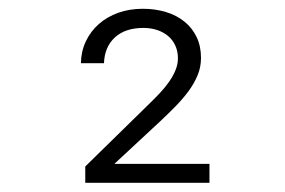

<svg xmlns="http://www.w3.org/2000/svg" viewBox="-20 -736 640 431"><path d="M450.2 -325.7H171.4V-362.3L312.5 -500.5Q326.2 -513.7 338.4 -526.6Q350.6 -539.6 359.6 -552.5Q368.7 -565.4 374 -578.6Q379.4 -591.8 379.4 -605Q379.4 -621.1 373.5 -633.8Q367.7 -646.5 357.2 -655.3Q346.7 -664.1 332.5 -668.7Q318.4 -673.3 301.8 -673.3Q261.2 -673.3 238 -652.1Q214.8 -630.9 213.4 -594.2H161.6Q162.1 -621.1 172.9 -643.6Q183.6 -666 201.9 -682.1Q220.2 -698.2 245.4 -707.3Q270.5 -716.3 300.8 -716.3Q328.6 -716.3 352.5 -709Q376.5 -701.7 394 -687.5Q411.6 -673.3 421.4 -652.8Q431.2 -632.3 431.2 -606Q431.2 -585.4 423.6 -567.1Q416 -548.8 403.3 -531.5Q390.6 -514.2 374.5 -497.8Q358.4 -481.4 340.8 -464.8L236.8 -368.2H450.2Z"/></svg>

Font: Roboto Mono Light
Style: Regular
Weight: 300
Designer: Google
Version: Version 2.000985; 2015; ttfautohint (v1.3)